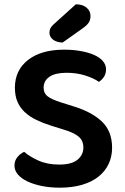

<svg xmlns="http://www.w3.org/2000/svg" viewBox="-20 -853 577 889"><path d="M254 -91Q312 -91 339 -113.5Q366 -136 366 -170Q366 -201 345 -219.5Q324 -238 281 -251L217 -271Q179 -283 148 -298Q117 -313 95 -333.5Q73 -354 61 -381.5Q49 -409 49 -447Q49 -528 110 -575.5Q171 -623 277 -623Q319 -623 354.5 -616.5Q390 -610 416 -598.5Q442 -587 456.5 -570Q471 -553 471 -532Q471 -512 461.5 -497.5Q452 -483 438 -474Q414 -491 374.5 -503.5Q335 -516 288 -516Q236 -516 209 -497.5Q182 -479 182 -447Q182 -421 200.5 -407Q219 -393 259 -380L316 -362Q403 -336 451 -291Q499 -246 499 -169Q499 -128 483 -94Q467 -60 436.5 -35.5Q406 -11 360.5 2.5Q315 16 257 16Q211 16 172.5 8Q134 0 106 -13.5Q78 -27 62.5 -45.5Q47 -64 47 -86Q47 -109 60.5 -125.5Q74 -142 92 -150Q117 -128 158 -109.5Q199 -91 254 -91ZM331 -833Q363 -833 381 -817.5Q399 -802 399 -779Q399 -762 391.5 -749.5Q384 -737 363 -722L270 -656Q241 -657 225 -670Q209 -683 209 -701Q209 -712 213 -721Q217 -730 228 -740Z"/></svg>

Font: Baloo Bhai 2 SemiBold
Style: Regular
Weight: 600
Designer: Supriya Tembe, Noopur Datye and Ek Type
Foundry: Ek Type
Version: Version 1.640;PS 1.000;hotconv 16.6.51;makeotf.lib2.5.65220;